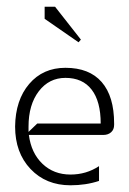

<svg xmlns="http://www.w3.org/2000/svg" viewBox="-20 -547 385 572"><path d="M214 -421 113 -491V-527H144L221 -429ZM25 -170Q26 -249 67 -297Q108 -345 175 -345Q246 -345 283 -302.5Q320 -260 320 -179V-175Q320 -161 311 -153Q302 -145 288 -145H66Q73 -91 106.5 -59Q140 -27 190 -27Q237 -27 275 -52V-8Q236 5 190 5Q117 5 71 -43.5Q25 -92 25 -170ZM65 -170V-154L91 -179H280Q280 -245 253 -280Q226 -315 175 -315Q126 -315 95.5 -275Q65 -235 65 -170Z"/></svg>

Font: Glametrix
Style: Light
Weight: 300
Designer: gluk
Foundry: gluk
Version: Version 0.40